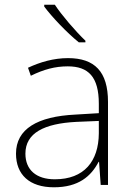

<svg xmlns="http://www.w3.org/2000/svg" viewBox="-20 -786 561 816"><path d="M213 -766H168V-758C200 -715 263 -648 315 -606H343V-613C301 -653 241 -723 213 -766ZM269 -539C208 -539 150 -522 99 -498L111 -464C166 -491 214 -504 268 -504C356 -504 400 -459 400 -345V-305L300 -299C139 -291 48 -238 48 -133C48 -44 105 10 209 10C314 10 367 -37 399 -98H401L408 0H439V-353C439 -482 382 -539 269 -539ZM304 -268 400 -272V-219C399 -101 338 -24 213 -24C134 -24 88 -64 88 -133C88 -221 168 -261 304 -268Z"/></svg>

Font: Noto Sans Lao ExtraLight
Style: Regular
Weight: 200
Designer: Monotype Design Team
Foundry: Monotype Imaging Inc.
Version: Version 2.003